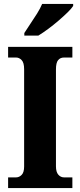

<svg xmlns="http://www.w3.org/2000/svg" viewBox="-20 -951 405 971"><path d="M21 0V-54H62Q77 -54 89.5 -66.5Q102 -79 102 -109V-601Q102 -634 89.5 -647Q77 -660 62 -660H21V-714H346V-660H303Q285 -660 274 -647Q263 -634 263 -600V-110Q263 -81 275 -67.5Q287 -54 303 -54H346V0ZM103 -784Q116 -805 133.5 -830.5Q151 -856 167.5 -882.5Q184 -909 193 -931H350V-921Q342 -908 322 -888.5Q302 -869 276.5 -847Q251 -825 224 -805Q197 -785 174 -771H103Z"/></svg>

Font: Noto Serif Georgian Condensed ExtraBold
Style: Regular
Weight: 800
Width: 3
Designer: Monotype Design Team, Akaki Razmadze
Foundry: Google LLC
Version: Version 2.003; ttfautohint (v1.8.4.7-5d5b)